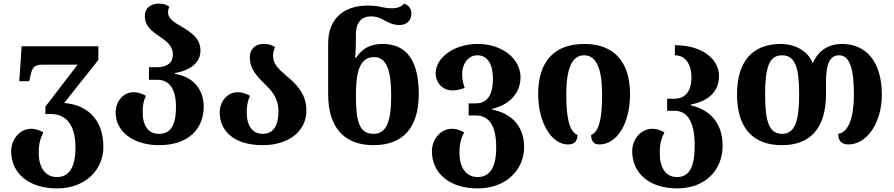

<svg xmlns="http://www.w3.org/2000/svg" viewBox="-20 -793 4964 1066"><path d="M296 253C456 253 554 148 554 23C554 -140 453 -213 336 -221L526 -460V-536H100L87 -342H142L149 -372C159 -419 170 -434 217 -434H411L232 -201V-160H262C348 -160 399 -98 399 25C399 134 365 190 296 190C229 190 195 133 195 57C195 6 203 -23 221 -58C197 -72 175 -78 154 -78C89 -78 42 -19 42 47C42 169 140 253 296 253Z M863 13C1028 13 1111 -79 1111 -201C1111 -301 1048 -368 951 -383V-387C1048 -406 1093 -451 1093 -513C1093 -582 1036 -617 985 -647C947 -669 913 -690 913 -723C913 -734 915 -744 920 -755C906 -766 889 -773 861 -773C819 -773 784 -749 784 -705C784 -648 823 -620 862 -593C901 -567 940 -540 940 -491C940 -445 909 -420 853 -420H807V-350H853C920 -350 957 -300 957 -200C957 -92 924 -50 863 -50C805 -50 772 -92 772 -171C772 -207 777 -233 790 -261C770 -273 745 -281 722 -281C666 -281 622 -233 622 -167C622 -68 714 13 863 13Z M1439 13C1577 13 1681 -60 1681 -179C1681 -280 1618 -330 1566 -376C1528 -408 1496 -438 1496 -482C1496 -499 1500 -515 1507 -531C1493 -542 1473 -549 1444 -549C1396 -549 1367 -520 1367 -474C1367 -409 1409 -367 1450 -327C1489 -289 1526 -248 1526 -174C1526 -96 1498 -50 1439 -50C1381 -50 1350 -95 1350 -169C1350 -206 1355 -233 1368 -261C1348 -273 1323 -281 1300 -281C1244 -281 1200 -233 1200 -167C1200 -67 1278 13 1439 13Z M2054 13C2218 13 2305 -85 2305 -270C2305 -449 2243 -549 2104 -549C2029 -549 1986 -517 1958 -473H1952C1955 -505 1956 -550 1956 -573V-603C1956 -668 1988 -702 2038 -702C2072 -702 2095 -692 2118 -678C2141 -665 2167 -654 2199 -654C2229 -654 2264 -671 2264 -718C2264 -747 2248 -764 2224 -773C2204 -751 2179 -747 2154 -747C2136 -747 2120 -749 2102 -753C2079 -759 2055 -762 2021 -762C1897 -762 1802 -697 1802 -552V-269C1802 -83 1893 13 2054 13ZM2054 -50C1975 -50 1956 -118 1956 -262C1956 -389 1975 -476 2057 -476C2126 -476 2152 -403 2152 -261C2152 -119 2126 -50 2054 -50Z M2632 253C2792 253 2890 148 2890 23C2890 -102 2807 -167 2714 -184V-189C2807 -211 2870 -275 2870 -364C2870 -463 2774 -549 2631 -549C2503 -549 2399 -474 2399 -387C2399 -333 2436 -291 2493 -291C2514 -291 2536 -296 2560 -305C2550 -334 2546 -350 2546 -384C2546 -434 2576 -486 2631 -486C2691 -486 2717 -429 2717 -356C2717 -275 2691 -219 2622 -219H2582V-152H2622C2696 -152 2735 -94 2735 25C2735 134 2701 190 2632 190C2565 190 2531 133 2531 57C2531 6 2539 -23 2557 -58C2533 -72 2511 -78 2490 -78C2425 -78 2378 -19 2378 47C2378 169 2476 253 2632 253Z M3133 9C3173 9 3186 -12 3186 -44C3142 -61 3124 -136 3124 -268C3124 -411 3155 -486 3223 -486C3291 -486 3323 -412 3323 -268C3323 -139 3307 -61 3262 -44C3262 -12 3274 9 3307 9C3410 9 3478 -114 3478 -270C3478 -455 3384 -549 3225 -549C3059 -549 2968 -454 2968 -270C2968 -114 3041 9 3133 9Z M3739 253C3896 253 3992 151 3992 16C3992 -121 3909 -187 3816 -208V-213C3909 -230 3972 -282 3972 -371C3972 -467 3876 -542 3727 -542V-486C3788 -486 3819 -433 3819 -363C3819 -297 3793 -245 3724 -245H3684V-178H3724C3798 -178 3837 -115 3837 15C3837 138 3805 190 3739 190C3675 190 3643 137 3643 57C3643 6 3651 -23 3669 -58C3645 -72 3623 -78 3602 -78C3537 -78 3490 -19 3490 47C3490 169 3586 253 3739 253Z M4321 13C4478 13 4566 -80 4566 -271V-338C4566 -443 4590 -486 4639 -486C4699 -486 4721 -407 4721 -268C4721 -138 4690 -58 4634 -50C4634 -13 4650 9 4691 9C4793 9 4876 -112 4876 -266C4876 -455 4786 -549 4654 -549C4577 -549 4521 -508 4495 -446H4490C4466 -509 4395 -549 4315 -549C4161 -549 4072 -456 4072 -268C4072 -82 4161 13 4321 13ZM4322 -50C4252 -50 4228 -113 4228 -268C4228 -423 4252 -486 4322 -486C4395 -486 4417 -418 4417 -269C4417 -124 4395 -50 4322 -50Z"/></svg>

Font: Noto Serif Georgian Bold
Style: Regular
Weight: 700
Designer: Monotype Design Team, Akaki Razmadze
Foundry: Google LLC
Version: Version 2.003